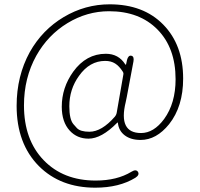

<svg xmlns="http://www.w3.org/2000/svg" viewBox="-20 -712 925 889"><path d="M421 157Q260 157 160 57Q57 -47 57 -222Q57 -360 118 -471Q176 -574 275 -633Q374 -692 488 -692Q644 -692 736 -598Q828 -504 828 -348Q828 -219 763 -137Q704 -64 631 -64Q586 -64 558 -85Q530 -106 526 -142Q526 -147 522 -143Q450 -70 390 -70Q337 -70 303 -107Q266 -147 266 -218Q266 -306 319 -380Q379 -463 470 -463Q529 -463 560 -414Q563 -410 564 -415L568 -434Q574 -457 588 -454Q602 -451 598 -428L567 -263Q565 -251 562 -239Q527 -96 633 -96Q692 -96 740 -161Q793 -234 793 -345Q793 -490 709.5 -575Q626 -660 485 -660Q383 -660 292.5 -605Q202 -550 148 -454Q91 -351 91 -224Q91 -65 182 29.5Q273 124 423 124Q522 124 589 83Q610 70 619 84Q627 98 607 111Q532 157 421 157ZM394 -102Q451 -102 512 -172Q518 -179 520 -188L551 -366Q553 -374 548 -381Q532 -406 513 -418Q494 -430 467 -430Q395 -430 346 -361Q301 -299 301 -220Q301 -159 320 -137Q328 -128 336 -119Q352 -102 394 -102Z"/></svg>

Font: Resource Han Rounded KR ExtraLight
Style: Regular
Weight: 250
Designer: Cyano Hao (round all glyphs); Ryoko NISHIZUKA 西塚涼子 (kana, bopomofo & ideographs); Paul D. Hunt (Latin, Greek & Cyrillic)
Foundry: Cyano Hao
Version: 0.990